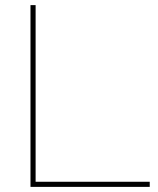

<svg xmlns="http://www.w3.org/2000/svg" viewBox="-20 -730 619 750"><path d="M99.1 0V-710H119.1V-20H564.9V0Z"/></svg>

Font: Rawline Thin
Style: Regular
Weight: 250
Designer: Matt McInerney, Pablo Impallari, Rodrigo Fuenzalida
Foundry: Matt McInerney, Pablo Impallari, Rodrigo Fuenzalida
Version: Version 4.020;PS 004.020;hotconv 1.0.88;makeotf.lib2.5.64775